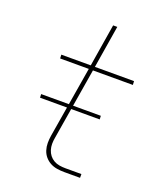

<svg xmlns="http://www.w3.org/2000/svg" viewBox="-136 -824 772 913"><g transform="rotate(20 250.0 -367.5)"><path d="M378 0H298Q279 0 260.5 -3Q242 -6 226.5 -14.5Q211 -23 199.5 -36.5Q188 -50 182.5 -67.5Q177 -85 177 -103.5Q177 -122 180 -141L240 -501H95L94 -520H243L278 -735H299L264 -520H462L463 -501H261L201 -138Q198 -122 198 -106.5Q198 -91 202.5 -76.5Q207 -62 216 -50.5Q225 -39 238 -31.5Q251 -24 266.5 -21.5Q282 -19 298 -19H378ZM371 -293H69L68 -311H370Z"/></g></svg>

Font: Iosevka Aile Thin
Style: Italic
Weight: 100
Italic angle: -9°
Designer: Belleve Invis
Foundry: Belleve Invis
Version: Version 31.1.0; ttfautohint (v1.8.4)